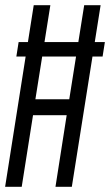

<svg xmlns="http://www.w3.org/2000/svg" viewBox="-25 -720 424 740"><path d="M38 -502 46.8 -557.9H379.2L370.4 -502ZM-5.3 0 105 -700H169.1L111.4 -337.3H241.9L299.5 -700H362.8L251.8 0H188.8L232 -276.1H102.3L58.7 0Z"/></svg>

Font: Georama
Style: Italic
Weight: 400
Width: 2
Italic angle: -9°
Designer: Jean-Baptiste Levee
Foundry: Production Type
Version: Version 1.000